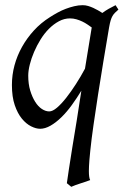

<svg xmlns="http://www.w3.org/2000/svg" viewBox="-20 -477 488 741"><path d="M437 -440Q429 -433 423.5 -427.5Q418 -422 414 -415Q410 -408 407 -398Q404 -388 401 -371Q390 -306 379 -240Q368 -174 358.5 -112.5Q349 -51 341 4.5Q333 60 328.5 104Q324 148 323.5 164.5Q323 181 323 183Q323 209 328 218Q321 221 311.5 224Q302 227 291.5 230.5Q281 234 271 237.5Q261 241 255 244L238 230Q241 211 246 175.5Q251 140 259 92.5Q267 45 276 -11Q285 -67 294 -127Q277 -99 257.5 -72Q238 -45 217 -24.5Q196 -4 175 8Q154 20 135 20Q119 20 100 10.5Q81 1 64.5 -19Q48 -39 37 -71Q26 -103 26 -149Q26 -188 36 -225Q46 -262 65 -296Q84 -330 111 -359.5Q138 -389 173 -411Q187 -420 202.5 -428.5Q218 -437 234 -443Q250 -449 266.5 -453Q283 -457 299 -457Q310 -457 320 -454Q330 -451 340 -446.5Q350 -442 358.5 -437Q367 -432 375 -427Q387 -436 399.5 -443Q412 -450 426 -457ZM170 -47Q183 -47 200 -61.5Q217 -76 235.5 -99.5Q254 -123 273 -152.5Q292 -182 308 -212L334 -371Q327 -376 317.5 -382.5Q308 -389 297.5 -394Q287 -399 275 -402.5Q263 -406 250 -406Q228 -406 207.5 -395Q187 -384 169 -366Q151 -348 136.5 -324.5Q122 -301 111.5 -276.5Q101 -252 95 -228Q89 -204 89 -185Q89 -153 96.5 -128Q104 -103 115.5 -84.5Q127 -66 141.5 -56.5Q156 -47 170 -47Z"/></svg>

Font: Oxford Ugaritic
Style: Regular
Weight: 400
Designer: Jacob Thomas
Foundry: Bengal Creative Media Limited
Version: Version 1.000